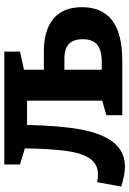

<svg xmlns="http://www.w3.org/2000/svg" viewBox="122 -696 586 869"><g transform="rotate(-90 414.5 -261.0)"><path d="M616 -355Q713 -355 765 -311.5Q817 -268 817 -182Q817 -92 757.5 -46Q698 0 572 0H328V-72L394 -91V-431H284Q281 -284 263.5 -188Q246 -92 205 -40Q164 12 94 12Q58 12 5 -5L25 -114Q41 -110 59 -110Q107 -110 132 -147Q157 -184 166.5 -254Q176 -324 178 -441L105 -463V-534H616V-463L534 -445V-355ZM569 -93Q622 -93 647 -113.5Q672 -134 672 -179Q672 -221 650.5 -241.5Q629 -262 584 -262H534V-93Z"/></g></svg>

Font: Bitter Pro
Style: Bold
Weight: 700
Designer: Sol Matas, and Bitter project Authors
Foundry: Sol Matas
Version: Version 1.010